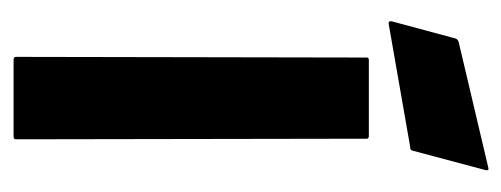

<svg xmlns="http://www.w3.org/2000/svg" viewBox="-254 -506 757 290"><g transform="rotate(90 125.0 -360.5)"><path d="M185.5 -2H70.3Q65.4 -2 65.4 -5.4L66.4 -535.6Q66.4 -538.6 70.3 -538.6H184.6Q189 -538.6 189 -535.6L189.9 -5.4Q189.9 -2 185.5 -2ZM11.7 -573.2 37.6 -669.4Q38.6 -672.9 43 -674.3L233.4 -719.2Q237.8 -720.2 236.3 -714.4L207 -604.5Q206.1 -600.6 201.7 -601.1L14.6 -568.4Q10.7 -568.8 11.7 -573.2Z"/></g></svg>

Font: WRV
Style: Display
Weight: 400
Designer: Will Viles x Danh Hong
Version: Version 8.001; ttfautohint (v1.8.3)